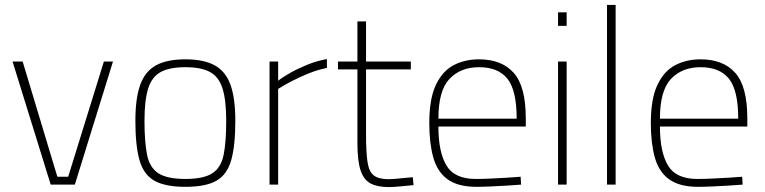

<svg xmlns="http://www.w3.org/2000/svg" viewBox="-20 -750 3108 780"><path d="M186 0 31 -500H72L213 -32H257L402 -500H439L284 0Z M733 9Q651 9 607 -16Q563 -41 546.5 -100Q530 -159 530 -259Q530 -352 550 -406.5Q570 -461 614.5 -485Q659 -509 733 -509Q807 -509 851.5 -485Q896 -461 916 -406.5Q936 -352 936 -259Q936 -159 919.5 -100Q903 -41 859.5 -16Q816 9 733 9ZM733 -23Q807 -23 842.5 -46Q878 -69 888.5 -121Q899 -173 899 -259Q899 -343 884 -390.5Q869 -438 833 -457.5Q797 -477 733 -477Q669 -477 633 -457.5Q597 -438 582 -390.5Q567 -343 567 -259Q567 -173 577.5 -121Q588 -69 623.5 -46Q659 -23 733 -23Z M1075 0V-500H1110V-422Q1129 -437 1160 -454.5Q1191 -472 1229.5 -487.5Q1268 -503 1308 -510V-474Q1272 -467 1234.5 -452Q1197 -437 1164.5 -420Q1132 -403 1110 -389V0Z M1559 10Q1514 10 1486 -4.5Q1458 -19 1445 -57.5Q1432 -96 1432 -168V-468H1353V-500H1432V-663H1467V-500H1649V-468H1467V-206Q1467 -132 1473 -92Q1479 -52 1499 -37Q1519 -22 1559 -22Q1569 -22 1586.5 -23.5Q1604 -25 1623 -27Q1642 -29 1657 -30L1660 2Q1639 4 1609 7Q1579 10 1559 10Z M1912 9Q1838 8 1797 -22.5Q1756 -53 1740 -111Q1724 -169 1724 -250Q1724 -349 1751 -405.5Q1778 -462 1823.5 -485.5Q1869 -509 1926 -509Q2018 -509 2067 -454Q2116 -399 2116 -269V-236H1761Q1761 -133 1793.5 -78Q1826 -23 1913 -23Q1939 -23 1972 -24.5Q2005 -26 2038 -28Q2071 -30 2095 -32L2097 0Q2073 2 2040 4Q2007 6 1973 7.5Q1939 9 1912 9ZM1761 -268H2079Q2079 -383 2041.5 -430Q2004 -477 1926 -477Q1851 -477 1806 -429.5Q1761 -382 1761 -268Z M2247 0V-500H2282V0ZM2247 -645V-700H2282V-645Z M2446 0V-730H2481V0Z M2812 9Q2738 8 2697 -22.5Q2656 -53 2640 -111Q2624 -169 2624 -250Q2624 -349 2651 -405.5Q2678 -462 2723.5 -485.5Q2769 -509 2826 -509Q2918 -509 2967 -454Q3016 -399 3016 -269V-236H2661Q2661 -133 2693.5 -78Q2726 -23 2813 -23Q2839 -23 2872 -24.5Q2905 -26 2938 -28Q2971 -30 2995 -32L2997 0Q2973 2 2940 4Q2907 6 2873 7.5Q2839 9 2812 9ZM2661 -268H2979Q2979 -383 2941.5 -430Q2904 -477 2826 -477Q2751 -477 2706 -429.5Q2661 -382 2661 -268Z"/></svg>

Font: TitilliumWeb ExtraLight
Style: Regular
Weight: 400
Designer: Mohamed Gaber, Accademia di Belle Arti di Urbino and others
Foundry: Kief Type Foundry, Accademia di Belle Arti di Urbino and others
Version: Version 3.000; ttfautohint (v1.8.2)